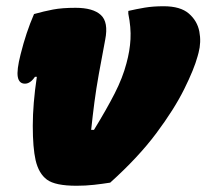

<svg xmlns="http://www.w3.org/2000/svg" viewBox="-20 -585 661 615"><path d="M98 -339H92Q77 -317 60 -317Q41 -317 37 -338.5Q33 -360 46 -411Q55 -447 65.5 -478.5Q76 -510 89 -540Q121 -549 150 -554.5Q179 -560 222 -560Q278 -560 303 -537Q328 -514 317 -458Q305 -395 296.5 -347.5Q288 -300 282.5 -258Q277 -216 272 -169H281Q322 -236 347.5 -286Q373 -336 385 -382Q396 -422 398 -459.5Q400 -497 391 -541V-550Q417 -556 443.5 -560.5Q470 -565 504 -565Q558 -565 585 -541.5Q612 -518 618.5 -484Q625 -450 616 -416L613 -405Q602 -364 570 -299.5Q538 -235 480.5 -158Q423 -81 333 0Q308 4 281 7Q254 10 225 10Q157 10 130.5 -9.5Q104 -29 94 -72Q85 -112 85 -182Q85 -252 98 -339Z"/></svg>

Font: Recursive Sn Csl St XBk
Style: Italic
Weight: 1000
Italic angle: -15°
Version: Version 1.085;hotconv 1.1.0;makeotfexe 2.6.0; ttfautohint (v